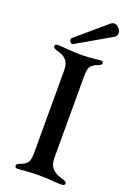

<svg xmlns="http://www.w3.org/2000/svg" viewBox="-179 -1024 750 1094"><g transform="rotate(20 196.0 -476.5)"><path d="M78.1 6.7C95.5 6.7 140.3 0 210.2 0C277 0 299.7 6 344.8 6C360.8 6 365.1 -0.4 365.1 -7.1C365.1 -14.6 359.7 -20.6 343.4 -24.9C298.7 -37.6 255.3 -54.3 255.3 -124.3V-607.6C255.3 -672.9 260.3 -687.5 311.8 -706.7C324.2 -711.6 329.5 -716.6 329.5 -723.7C329.5 -730.8 324.6 -735.4 315 -735.4C294.7 -735.4 250 -727.3 202.8 -727.3C130.3 -727.3 88.1 -734.7 54 -734.7C41.9 -734.7 36.9 -729.4 36.9 -721.6C36.9 -713.4 43 -708.1 62.5 -702.4C116.5 -687.5 137.1 -665.5 137.1 -606.5V-119.3C137.1 -60.4 131 -40.8 80.6 -23.8C67.8 -19.2 62.9 -13.8 62.9 -6C62.9 1.4 67.8 6.7 78.1 6.7ZM110.8 -787.6C110.8 -778.1 119.7 -767.8 129.3 -767.8C131.4 -767.8 133.5 -768.8 135.7 -770.2L339.5 -888.1C351.2 -894.9 356.2 -904.8 356.5 -914.8C356.5 -936.4 335.6 -959.9 314.3 -959.9C307.2 -959.9 300.8 -957 294.4 -952.1L116.8 -800.4C112.2 -796.9 110.4 -792.3 110.8 -787.6Z"/></g></svg>

Font: Margiela Serif Medium
Style: Regular
Weight: 500
Designer: Andreas Faust, Stefan Endress
Version: Version 1.002;FEAKit 1.0